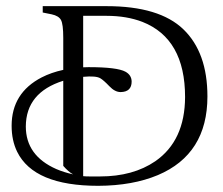

<svg xmlns="http://www.w3.org/2000/svg" viewBox="-20 -601 720 621"><path d="M118.2 -560.5V-581.1H324.7Q495.6 -581.1 573.2 -506.1Q650.9 -431.2 650.9 -289.1Q650.9 -102.5 490.7 -34.7Q409.2 -0.5 297.9 0Q89.8 0 35.6 -109.9Q17.6 -146.5 17.6 -194.3Q17.6 -300.3 114.7 -350.6Q146 -366.7 184.6 -375V-478.5Q184.6 -522.9 177.2 -536.4Q169.9 -549.8 147 -554.7ZM405.8 -337.4Q405.8 -303.7 370.1 -303.2Q351.6 -303.2 333.5 -322.3Q315.4 -341.3 304.7 -347.7Q290.5 -356.4 249 -352.5V-31.2Q258.3 -30.3 270.5 -30.3H303.2Q410.6 -30.3 482.4 -79.6Q578.1 -146 578.6 -287.1Q578.6 -476.1 440.4 -530.3Q389.6 -549.8 324.7 -549.8H249V-383.3Q255.9 -383.8 266.6 -383.8Q358.9 -383.8 385.7 -369.1Q405.3 -358.4 405.8 -337.4ZM184.6 -339.8Q64 -301.8 63.5 -191.9Q63.5 -97.7 162.1 -54.2Q187 -43.5 216.3 -37.1Q201.2 -45.4 184.6 -64.5Z"/></svg>

Font: Lancelot
Style: Regular
Weight: 400
Designer: Marion Kadi
Foundry: Marion Kadi, Anton Koovit
Version: 1.004